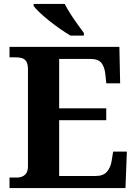

<svg xmlns="http://www.w3.org/2000/svg" viewBox="-20 -951 693 971"><path d="M28.1 0V-53H63.2Q80.5 -53 93.5 -58.7Q106.5 -64.3 114 -76.8Q121.4 -89.3 121.4 -109.6V-599.4Q121.4 -626.8 113.3 -639.7Q105.2 -652.7 91.6 -656.8Q78.1 -661 62 -661H28.1V-714H583.8L587.6 -529.7H517.6L512.6 -576.8Q508.6 -613.8 492.3 -633.4Q476 -653 436.8 -653H279.2V-403.2H517.3V-343.2H279.2V-61H464.1Q502.4 -61 521 -82.6Q539.6 -104.2 544.6 -137.2L552.2 -184.3H621.6L614.6 0ZM336.2 -771Q312.7 -785 284.5 -804.5Q256.3 -824 228.8 -846Q201.4 -868 180.2 -888Q159 -908 150 -921V-931H307.5Q318.5 -909 335.6 -882Q352.7 -855 371.5 -829Q390.3 -803 404.3 -784V-771Z"/></svg>

Font: Noto Serif Malayalam
Style: Regular
Weight: 400
Designer: Indian type Foundry, Jelle Bosma, Monotype Design Team
Foundry: Monotype Imaging Inc.
Version: Version 2.103